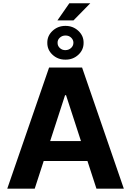

<svg xmlns="http://www.w3.org/2000/svg" viewBox="-20 -1133 787 1153"><path d="M188.5 0H23.6L274.8 -727.5H472.9L723.6 0H559.2L376.6 -561.3H370.7ZM178.7 -285.9H567.8V-166.2H178.7ZM325 -1010.7 396.3 -1113.3H522.1L421.5 -1010.7ZM373 -774.8Q327.6 -774.5 295.6 -804.1Q263.6 -833.7 264.1 -876.3Q263.6 -918 295.6 -947.8Q327.6 -977.6 373 -977.6Q418.5 -977.6 450.5 -947.8Q482.5 -918 482 -876.3Q482.5 -833.7 450.5 -804.1Q418.5 -774.5 373 -774.8ZM373 -831.9Q393 -832.2 406.9 -845Q420.8 -857.8 420.9 -876.3Q420.8 -894.1 407 -907.1Q393.3 -920 373 -919.7Q353.4 -919.7 339.4 -906.9Q325.3 -894.1 325.8 -876.3Q325.3 -857.8 339.2 -844.7Q353.1 -831.6 373 -831.9Z"/></svg>

Font: Inter
Style: Regular
Weight: 400
Designer: Rasmus Andersson
Foundry: rsms
Version: Version 4.000;git-8c9346024